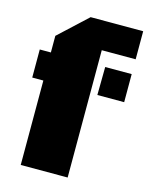

<svg xmlns="http://www.w3.org/2000/svg" viewBox="-110 -786 662 855"><g transform="rotate(15 221.5 -358.0)"><path d="M286.1 -586.9V0H69.8V-389.2H18.6V-518.6H69.8V-595.2L200.2 -716.3H442.4V-586.9ZM318.8 -389.2 320.3 -518.6H442.4V-389.2Z"/></g></svg>

Font: Black Ops One
Style: Regular
Weight: 400
Designer: James Grieshaber
Foundry: James Grieshaber
Version: Version 1.002